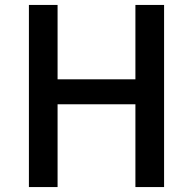

<svg xmlns="http://www.w3.org/2000/svg" viewBox="-20 -757 781 777"><path d="M97 0V-737H213V-436H528V-737H644V0H528V-335H213V0Z"/></svg>

Font: Noto Sans TC Thin Medium
Style: Regular
Weight: 500
Version: Version 2.004-H2;hotconv 1.0.118;makeotfexe 2.5.65603